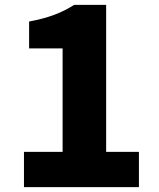

<svg xmlns="http://www.w3.org/2000/svg" viewBox="-20 -765 649 785"><path d="M78 0H548V-144H414V-745H283C231 -712 179 -692 99 -677V-567H236V-144H78Z"/></svg>

Font: ChiuKong Gothic MN Heavy
Style: Regular
Weight: 900
Designer: Ryoko NISHIZUKA 西塚涼子 (kana, bopomofo & ideographs); Paul D. Hunt (Latin, Greek & Cyrillic); Sandoll Communications 산돌커뮤니
Foundry: Adobe
Version: Version 1.300